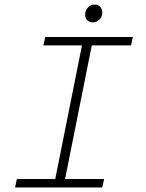

<svg xmlns="http://www.w3.org/2000/svg" viewBox="-20 -821 640 841"><path d="M46 0 54 -37H222L339 -622H170L178 -659H562L554 -622H382L265 -37H436L428 0ZM386 -723Q372 -723 362.5 -732Q353 -741 353 -756Q353 -776 365.5 -788.5Q378 -801 395 -801Q409 -801 418.5 -791.5Q428 -782 428 -766Q428 -747 415.5 -735Q403 -723 386 -723Z"/></svg>

Font: Source Code Pro Light
Style: Italic
Weight: 300
Italic angle: -11°
Monospace: yes
Designer: Paul D. Hunt, Teo Tuominen
Foundry: Adobe Systems Incorporated
Version: Version 1.050;PS 1.000;hotconv 16.6.51;makeotf.lib2.5.65220